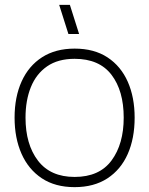

<svg xmlns="http://www.w3.org/2000/svg" viewBox="-20 -755 614 790"><path d="M261.5 -615 223.5 -735H267.5L305.5 -615ZM287 15Q207 15 152 -21.5Q97 -58 68.5 -122.5Q40 -187 40 -271Q40 -356 69 -420Q98 -484 153.2 -519.5Q208.5 -555 287 -555Q367.5 -555 422.5 -518.8Q477.5 -482.5 505.8 -418.5Q534 -354.5 534 -271Q534 -185.5 505.5 -121.2Q477 -57 421.8 -21Q366.5 15 287 15ZM287 -27Q389 -27 439 -94.8Q489 -162.5 489 -271Q489 -381.5 438.8 -447.2Q388.5 -513 287 -513Q218.5 -513 173.8 -482Q129 -451 107 -396.5Q85 -342 85 -271Q85 -161 136.2 -94Q187.5 -27 287 -27Z"/></svg>

Font: Manrope ExtraLight ExtraLight
Style: Regular
Weight: 250
Version: Version 4.501